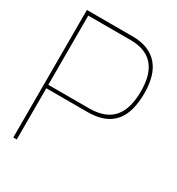

<svg xmlns="http://www.w3.org/2000/svg" viewBox="-169 -806 841 913"><g transform="rotate(30 252.0 -350.0)"><path d="M291 -700H41V0H60V-281H284Q335 -281 371 -294.5Q407 -308 430.5 -335Q454 -362 465 -402Q476 -442 476 -494Q476 -542 465 -580.5Q454 -619 431 -645.5Q408 -672 373.5 -686Q339 -700 291 -700ZM60 -300V-680H292Q336 -680 367 -667.5Q398 -655 418 -631Q438 -607 447.5 -572.5Q457 -538 457 -494Q457 -447 447 -410.5Q437 -374 416 -349.5Q395 -325 362 -312.5Q329 -300 283 -300Z"/></g></svg>

Font: Advent Pro Thin
Style: Regular
Weight: 250
Version: Version 3.000